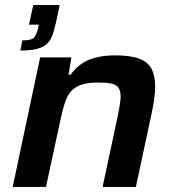

<svg xmlns="http://www.w3.org/2000/svg" viewBox="-20 -736 686 756"><path d="M60 -537 68 -577Q105 -577 114.5 -588.5Q124 -600 130 -625L133 -639H94L111 -716H215L202 -654Q195 -624 188 -602Q181 -580 167 -565.5Q153 -551 127.5 -544Q102 -537 60 -537ZM30 0 138 -510H261L250 -442H258Q276 -467 300 -484Q324 -501 357.5 -509.5Q391 -518 433 -518Q495 -518 529.5 -504.5Q564 -491 577.5 -463.5Q591 -436 591 -394Q591 -375 587.5 -348.5Q584 -322 578 -294L515 0H384L443 -276Q447 -296 451 -319Q455 -342 455 -355Q455 -379 446 -391Q437 -403 418 -407Q399 -411 366 -411Q324 -411 298 -401.5Q272 -392 257.5 -374Q243 -356 234.5 -328.5Q226 -301 218 -264L161 0Z"/></svg>

Font: Saira SemiExpanded SemiBold
Style: Italic
Weight: 600
Width: 6
Italic angle: -12°
Designer: Hector Gatti with collaboration of the Omnibus-Type team
Foundry: Omnibus-Type
Version: Version 1.101